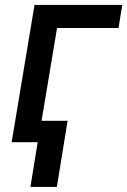

<svg xmlns="http://www.w3.org/2000/svg" viewBox="-20 -565 506 763"><path d="M465.9 -545.5 451 -453.8H206.7L131 0H26.3L117.2 -545.5ZM248.6 -84.9 206 177.9H100.9L143.5 -84.9Z"/></svg>

Font: Inter UI Medium
Style: Italic
Weight: 500
Italic angle: 9.39999°
Designer: Rasmus Andersson
Foundry: rsms
Version: 3.2;8d6f07862